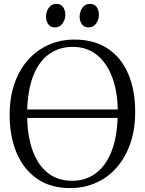

<svg xmlns="http://www.w3.org/2000/svg" viewBox="-20 -954 743 985"><path d="M344.5 11Q242 12 171.8 -36Q101.5 -84 65.5 -169Q29.5 -254 29.5 -364.5Q29.5 -456 55 -527.5Q80.5 -599 126 -649Q171.5 -699 231.8 -725Q292 -751 361.5 -751Q462.5 -751 532 -705.2Q601.5 -659.5 637.5 -576Q673.5 -492.5 673.5 -380Q673.5 -289 648.2 -217Q623 -145 578.2 -94.2Q533.5 -43.5 473.8 -16.8Q414 10 344.5 11ZM349.5 -26.5Q417 -26.5 468 -62.5Q519 -98.5 549.2 -170.2Q579.5 -242 583.5 -349H119.5Q121.5 -251.5 148.2 -179Q175 -106.5 225.8 -66.5Q276.5 -26.5 349.5 -26.5ZM119.5 -392.5H584Q582.5 -486.5 555.2 -558.8Q528 -631 477.2 -672.2Q426.5 -713.5 352.5 -713.5Q285.5 -713.5 234.2 -678.2Q183 -643 153.2 -571.8Q123.5 -500.5 119.5 -392.5ZM261 -813.5Q239 -813.5 227.5 -829.8Q216 -846 216 -869Q216 -894 230.2 -914Q244.5 -934 268.5 -934H269.5Q292 -934 303.5 -917.8Q315 -901.5 315 -878Q315 -853.5 300.8 -833.5Q286.5 -813.5 262 -813.5ZM434 -813.5Q411.5 -813.5 400 -829.8Q388.5 -846 388.5 -869Q388.5 -894 402.8 -914Q417 -934 441 -934H442Q464.5 -934 476 -917.8Q487.5 -901.5 487.5 -878Q487.5 -853.5 473.2 -833.5Q459 -813.5 435 -813.5Z"/></svg>

Font: Merriweather 72pt Light
Style: Regular
Weight: 300
Version: Version 2.100